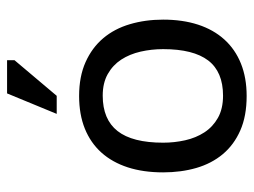

<svg xmlns="http://www.w3.org/2000/svg" viewBox="-107 -595 714 540"><g transform="rotate(-90 250.0 -325.0)"><path d="M35.2 0ZM35.2 -223.1Q35.2 -278.8 49.3 -322.5Q63.5 -366.2 90.8 -396.7Q118.2 -427.2 158.2 -443.4Q198.2 -459.5 250 -459.5Q304.7 -459.5 345.2 -441.4Q385.7 -423.3 412.4 -391.8Q439 -360.4 451.9 -316.9Q464.8 -273.4 464.8 -223.1Q464.8 -168.5 450.7 -125Q436.5 -81.5 408.9 -51Q381.3 -20.5 341.3 -4.4Q301.3 11.7 250 11.7Q193.8 11.7 153.3 -6.1Q112.8 -23.9 86.4 -55.4Q60.1 -86.9 47.6 -129.9Q35.2 -172.9 35.2 -223.1ZM118.7 -223.1Q118.7 -191.4 125.5 -161.1Q132.3 -130.9 147.7 -107.2Q163.1 -83.5 188.5 -69.1Q213.9 -54.7 251 -54.7Q317.9 -54.7 349.9 -96.4Q381.8 -138.2 381.8 -223.1Q381.8 -255.9 374.8 -286.6Q367.7 -317.4 352.3 -341.1Q336.9 -364.7 311.8 -378.9Q286.6 -393.1 251 -393.1Q184.1 -393.1 151.4 -351.3Q118.7 -309.6 118.7 -223.1ZM257.3 -662.1H350.6V-641.1L250.5 -522.5H199.7Z"/></g></svg>

Font: PT Astra Sans
Style: Regular
Weight: 400
Designer: A.Korolkova, I. Chaeva
Foundry: ParaType Ltd
Version: Version 1.001; ttfautohint (v1.6)